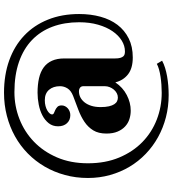

<svg xmlns="http://www.w3.org/2000/svg" viewBox="28 -798 860 956"><g transform="rotate(-90 458.0 -320.0)"><path d="M506.8 -335Q506.8 -345.7 499.5 -351.3Q492.2 -356.9 481 -356.9Q465.3 -356.9 451.4 -349.9Q437.5 -342.8 426.5 -329.1Q415.5 -315.4 409.2 -295.4Q402.8 -275.4 402.8 -249Q402.8 -224.1 406.7 -207.5Q410.6 -190.9 417.2 -180.9Q423.8 -170.9 432.4 -167Q440.9 -163.1 450.2 -163.1Q461.9 -163.1 472.2 -168.7Q482.4 -174.3 490 -183.3Q497.6 -192.4 502.2 -204.1Q506.8 -215.8 506.8 -228ZM474.1 -563Q515.1 -563 546.9 -555.7Q578.6 -548.3 600.3 -532.5Q622.1 -516.6 633.5 -491.2Q645 -465.8 645 -430.2V-176.8Q645 -160.6 647.9 -150.9Q650.9 -141.1 655.5 -136Q660.2 -130.9 666.5 -129.4Q672.9 -127.9 680.2 -127.9Q708 -127.9 734.1 -144Q760.3 -160.2 780.5 -189.7Q800.8 -219.2 813 -261.5Q825.2 -303.7 825.2 -356Q825.2 -429.2 803 -488.8Q780.8 -548.3 736.8 -590.6Q692.9 -632.8 627.7 -655.5Q562.5 -678.2 477.1 -678.2Q407.7 -678.2 343.8 -653.3Q279.8 -628.4 230.7 -581.3Q181.6 -534.2 152.3 -466.3Q123 -398.4 123 -312Q123 -225.1 151.6 -156.7Q180.2 -88.4 228.5 -41.3Q276.9 5.9 340.3 30.5Q403.8 55.2 474.1 55.2Q493.7 55.2 514.4 53.7Q535.2 52.2 554.4 49.3Q573.7 46.4 590.3 41.7Q606.9 37.1 618.2 30.8L633.8 57.1Q617.7 65.9 597.9 72Q578.1 78.1 555.9 82Q533.7 85.9 510 87.9Q486.3 89.8 462.9 89.8Q405.3 89.8 352.3 76.2Q299.3 62.5 253.4 37.1Q207.5 11.7 169.9 -24.4Q132.3 -60.5 105.7 -105.2Q79.1 -149.9 64.5 -202.1Q49.8 -254.4 49.8 -312Q49.8 -372.6 64.7 -427Q79.6 -481.4 106.7 -527.8Q133.8 -574.2 172.1 -611.8Q210.4 -649.4 257.6 -675.5Q304.7 -701.7 359.4 -715.8Q414.1 -730 474.1 -730Q563 -730 635.3 -704.1Q707.5 -678.2 758.8 -629.6Q810.1 -581.1 838.1 -511.7Q866.2 -442.4 866.2 -356Q866.2 -298.8 852.8 -249.8Q839.4 -200.7 812.3 -165Q785.2 -129.4 744.6 -109.1Q704.1 -88.9 649.9 -88.9Q596.2 -88.9 565.9 -112.5Q535.6 -136.2 525.9 -175.8Q500.5 -138.2 462.6 -118.7Q424.8 -99.1 384.8 -99.1Q363.3 -99.1 342.8 -105.7Q322.3 -112.3 306.4 -127Q290.5 -141.6 280.8 -164.6Q271 -187.5 271 -220.2Q271 -259.8 286.9 -285.6Q302.7 -311.5 329.1 -329.3Q355.5 -347.2 389.4 -359.9Q423.3 -372.6 459 -386.2Q484.9 -396.5 495.8 -413.8Q506.8 -431.2 506.8 -451.2Q506.8 -484.9 488.8 -505.9Q470.7 -526.9 437 -526.9Q421.4 -526.9 408.4 -523.4Q395.5 -520 386.2 -514.6Q377 -509.3 371.6 -502.9Q366.2 -496.6 366.2 -491.2Q366.2 -484.4 373.3 -481.4Q380.4 -478.5 388.7 -474.6Q397 -470.7 404.1 -463.9Q411.1 -457 411.1 -442.9Q411.1 -434.1 407.2 -426.3Q403.3 -418.5 396.7 -412.6Q390.1 -406.7 381.3 -403.3Q372.6 -399.9 362.8 -399.9Q337.9 -399.9 322.5 -416.5Q307.1 -433.1 307.1 -460.9Q307.1 -487.8 322.3 -507.1Q337.4 -526.4 361.3 -538.8Q385.3 -551.3 415 -557.1Q444.8 -563 474.1 -563Z"/></g></svg>

Font: Berkshire Swash
Style: Regular
Weight: 400
Designer: Astigmatic (AOETI)
Foundry: Astigmatic (AOETI)
Version: Version 1.001